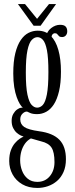

<svg xmlns="http://www.w3.org/2000/svg" viewBox="-20 -679 368 948"><path d="M164.5 249Q121 249 89.8 230.8Q58.5 212.5 42 182Q25.5 151.5 25.5 116Q25.5 85 33.5 63.5Q41.5 42 53.5 28Q65.5 14 77.2 6.2Q89 -1.5 96.5 -4.5Q92 -5.5 82.5 -10Q73 -14.5 62.8 -23.2Q52.5 -32 45 -46.8Q37.5 -61.5 37.5 -82.5Q37.5 -102.5 45.5 -116.5Q53.5 -130.5 64.2 -138.2Q75 -146 84.5 -147Q86 -147 88.8 -147.5Q91.5 -148 92.5 -147.5Q86 -152.5 78 -165.5Q70 -178.5 62.5 -199.2Q55 -220 50.2 -249.2Q45.5 -278.5 45.5 -316Q45.5 -375.5 55.5 -416Q65.5 -456.5 82.5 -481.2Q99.5 -506 121 -516.8Q142.5 -527.5 166 -527.5Q205 -527.5 230.2 -502.5Q255.5 -477.5 268.2 -432.2Q281 -387 281 -325.5Q281 -269 271.5 -228.8Q262 -188.5 245.8 -163.5Q229.5 -138.5 208.2 -127Q187 -115.5 163.5 -115.5Q141.5 -115.5 129.2 -121Q117 -126.5 115 -127.5Q114.5 -128 113.8 -128Q113 -128 111.5 -128Q101.5 -128 90.8 -117.5Q80 -107 80 -89.5Q80 -65.5 99.8 -52Q119.5 -38.5 173 -31Q241 -22 273.2 11Q305.5 44 305.5 107Q305.5 143.5 293.5 170.5Q281.5 197.5 261.2 214.8Q241 232 216 240.5Q191 249 164.5 249ZM164.5 219Q202.5 219 225.8 191.2Q249 163.5 249 121.5Q249 72.5 234.5 50Q220 27.5 183.5 19Q173 16 163 13.2Q153 10.5 145 8Q137 5.5 132.5 4.5Q115 14 103.2 30.5Q91.5 47 85.5 67.8Q79.5 88.5 79.5 112.5Q79.5 139 88.8 163.5Q98 188 117 203.5Q136 219 164.5 219ZM163.5 -147.5Q179 -147.5 191.5 -161Q204 -174.5 211.5 -212.8Q219 -251 219 -323.5Q219 -394 211.8 -431Q204.5 -468 192.2 -481.8Q180 -495.5 165 -495.5Q150 -495.5 136.8 -481.8Q123.5 -468 115.5 -430.2Q107.5 -392.5 107.5 -320.5Q107.5 -249 115.5 -211.8Q123.5 -174.5 136.2 -161Q149 -147.5 163.5 -147.5ZM207 -495.5Q211 -523.5 232.2 -540Q253.5 -556.5 276.5 -556.5Q296 -556.5 304 -548Q312 -539.5 312 -524.5Q312 -512 305 -504Q298 -496 286 -496Q276 -496 271.2 -500.8Q266.5 -505.5 262.8 -510.2Q259 -515 251 -515Q244.5 -515 239.5 -509.5Q234.5 -504 234.5 -494ZM146 -552 68.5 -659H103.5L163 -586L222 -659H257L180.5 -552Z"/></svg>

Font: Imbue Light
Style: Regular
Weight: 300
Designer: Tyler Finck
Foundry: Etcetera Type Company
Version: Version 1.102